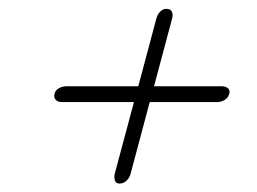

<svg xmlns="http://www.w3.org/2000/svg" viewBox="-20 -558 595 445"><path d="M257 -132.5Q249 -132.5 246.5 -139.2Q244 -146 246 -155.5L290.5 -321.5H123Q114 -321.5 109 -326.8Q104 -332 106.5 -341Q108.5 -349 116.5 -353.5Q124.5 -358 134 -358H300.5L342.5 -515.5Q345 -524.5 351.2 -531Q357.5 -537.5 365.5 -537.5Q375 -537.5 378.2 -531Q381.5 -524.5 379 -515.5L337 -358H494Q503 -358 508.2 -353.5Q513.5 -349 511.5 -341Q509 -331.5 501 -326.5Q493 -321.5 484 -321.5H327L282.5 -154.5Q280 -145.5 273 -139Q266 -132.5 257 -132.5Z"/></svg>

Font: Fraunces 9pt S100 Thin
Style: Italic
Weight: 100
Italic angle: -16°
Version: Version 1.000; ttfautohint (v1.8.3)